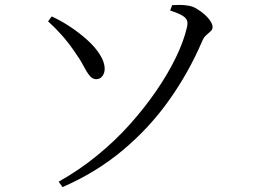

<svg xmlns="http://www.w3.org/2000/svg" viewBox="-20 -733 1040 783"><path d="M219 8Q303 -39 377 -99.5Q451 -160 511.5 -228Q572 -296 619 -365Q666 -434 697.5 -499Q729 -564 742 -620Q746 -635 743.5 -646.5Q741 -658 726 -668Q711 -678 674 -690L682 -712Q697 -713 713.5 -713Q730 -713 747 -710Q764 -708 781 -698Q798 -688 813.5 -674.5Q829 -661 838 -647Q847 -633 847 -623Q847 -613 839 -605.5Q831 -598 821 -589.5Q811 -581 804 -564Q750 -438 670 -325Q590 -212 481.5 -121Q373 -30 235 30ZM372 -410Q357 -410 345 -425Q333 -440 319.5 -466Q306 -492 283 -524Q259 -559 232.5 -589Q206 -619 176 -646L191 -666Q230 -648 267.5 -623Q305 -598 336.5 -569.5Q368 -541 387 -511Q406 -481 407 -454Q407 -435 397.5 -422.5Q388 -410 372 -410Z"/></svg>

Font: Noto Serif SC ExtraLight
Style: Regular
Weight: 400
Version: Version 2.002-H1;hotconv 1.1.0;makeotfexe 2.6.0